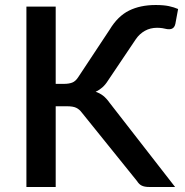

<svg xmlns="http://www.w3.org/2000/svg" viewBox="-20 -747 738 767"><path d="M202.5 -412V-720.5H85.5V0H202.5V-322.5H248C263.7 -322.5 275.8 -320.5 284.2 -316.5C292.8 -312.5 300.3 -306 307 -297L527.5 -23.5C529.8 -19.8 532.4 -16.5 535.3 -13.5C538.1 -10.5 541.4 -8 545.3 -6C549.1 -4 553.6 -2.5 558.8 -1.5C563.9 -0.5 570.2 0 577.5 0H679.5L417 -337.5C409 -348.8 400.6 -357.9 391.8 -364.8C382.9 -371.6 373 -376.8 362 -380.5C371.7 -384.8 380.6 -390.6 388.8 -397.8C396.9 -404.9 404.3 -413.8 411 -424.5L523 -591C532.7 -605 544.7 -616 559 -624C573.3 -632 589.5 -636 607.5 -636C614.5 -636 621.5 -635.5 628.5 -634.5C635.5 -633.5 641.3 -632.3 646 -631C649.3 -630.3 652.8 -630.1 656.5 -630.2C660.2 -630.4 663.5 -631.1 666.5 -632.2C669.5 -633.4 672.2 -635.5 674.8 -638.5C677.2 -641.5 679.2 -645.8 680.5 -651.5L691.5 -711C680.8 -715.7 668.6 -719.5 654.8 -722.5C640.9 -725.5 623.3 -727 602 -727C561 -727 525.5 -719.6 495.5 -704.7C465.5 -689.9 439.7 -664.5 418 -628.5L292 -438C285 -427.3 277.1 -420.3 268.2 -417C259.4 -413.7 248.7 -412 236 -412Z"/></svg>

Font: Lato Semibold
Style: Regular
Weight: 600
Designer: Lukasz Dziedzic
Foundry: tyPoland Lukasz Dziedzic
Version: Version 2.006; 2014-01-15